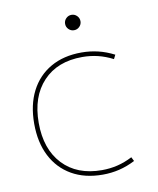

<svg xmlns="http://www.w3.org/2000/svg" viewBox="-81 -763 690 836"><g transform="rotate(-10 264.5 -344.5)"><path d="M306 10Q227 10 169.5 -23Q112 -56 81 -116.5Q50 -177 50 -260Q50 -343 81 -403.5Q112 -464 169.5 -497Q227 -530 306 -530Q344 -530 379.5 -521.5Q415 -513 450 -495L441 -477Q408 -494 375 -502Q342 -510 306 -510Q196 -510 133 -443Q70 -376 70 -260Q70 -144 133 -77Q196 -10 306 -10Q342 -10 375 -18Q408 -26 441 -43L450 -25Q415 -7 379.5 1.5Q344 10 306 10ZM292 -631Q278 -631 268 -641Q258 -651 258 -665Q258 -679 268 -689Q278 -699 292 -699Q306 -699 316 -689Q326 -679 326 -665Q326 -651 316 -641Q306 -631 292 -631Z"/></g></svg>

Font: M PLUS 2 Thin
Style: Regular
Weight: 100
Designer: Coji Morishita
Foundry: UNDERFOREST DESIGN
Version: Version 1.001